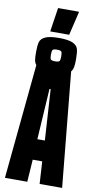

<svg xmlns="http://www.w3.org/2000/svg" viewBox="-111 -1088 577 1134"><g transform="rotate(10 177.5 -521.0)"><path d="M349 0H214L206 -134H149L140 0H6L73 -688Q63 -700 60.5 -717Q58 -734 58 -764Q58 -804 64 -824.5Q70 -845 96 -857Q122 -869 178 -869Q234 -869 260 -857Q286 -845 292 -824.5Q298 -804 298 -764Q298 -734 295 -716.5Q292 -699 282 -687ZM147 -764Q147 -742 152 -735.5Q157 -729 178 -729Q199 -729 204 -735.5Q209 -742 209 -764Q209 -786 204 -792.5Q199 -799 178 -799Q157 -799 152 -792.5Q147 -786 147 -764ZM155 -258H200L181 -563H174ZM120 -898V-903L141 -1042H266V-1037L233 -898Z"/></g></svg>

Font: Saira Ultra Condensed Black
Style: Regular
Weight: 900
Width: 1
Designer: Hector Gatti with collaboration of the Omnibus-Type team
Foundry: Omnibus-Type
Version: Version 1.001; ttfautohint (v1.8)